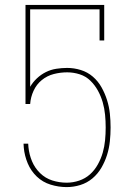

<svg xmlns="http://www.w3.org/2000/svg" viewBox="-20 -755 540 783"><path d="M252 8Q219 8 186.5 -2Q154 -12 130 -35Q106 -58 93 -89Q80 -120 77 -153L76 -169H95L96 -155Q99 -125 110.5 -97.5Q122 -70 143.5 -49Q165 -28 193.5 -19Q222 -10 252 -10Q278 -10 303 -18.5Q328 -27 347 -44Q366 -61 379 -84.5Q392 -108 399 -132.5Q406 -157 408.5 -183Q411 -209 411 -235Q411 -261 408.5 -287Q406 -313 399 -337.5Q392 -362 379.5 -385Q367 -408 348.5 -426Q330 -444 305 -452Q280 -460 254 -460Q226 -460 199 -453Q172 -446 150.5 -428.5Q129 -411 117 -385Q105 -359 103 -331H84V-735H405V-590H386V-717H103V-401Q114 -420 130.5 -435.5Q147 -451 167 -461Q187 -471 209.5 -474.5Q232 -478 254 -478Q282 -478 309.5 -469.5Q337 -461 358.5 -442.5Q380 -424 394 -399Q408 -374 416.5 -347Q425 -320 428 -292Q431 -264 431 -235Q431 -207 428 -178.5Q425 -150 416.5 -123Q408 -96 393.5 -71Q379 -46 357 -27.5Q335 -9 307.5 -0.5Q280 8 252 8Z"/></svg>

Font: Iosevka Curly Slab Thin
Style: Regular
Weight: 100
Monospace: yes
Designer: Belleve Invis
Foundry: Belleve Invis
Version: Version 22.1.2; ttfautohint (v1.8.4)